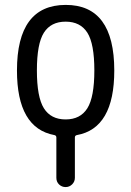

<svg xmlns="http://www.w3.org/2000/svg" viewBox="-20 -550 540 790"><path d="M339.4 -415.5Q310.5 -460.9 250 -460.9Q189.5 -460.9 160.6 -415.5Q131.8 -370.1 131.8 -260.3Q131.8 -150.4 160.6 -104.5Q189.5 -58.6 250 -58.6Q310.5 -58.6 339.4 -104.5Q368.2 -150.4 368.2 -260.3Q368.2 -370.1 339.4 -415.5ZM204.1 5.9Q49.8 -22.5 49.8 -259.8Q49.8 -529.3 250 -529.8Q450.2 -530.3 450.2 -259.8Q450.2 -21.5 295.9 5.9Q288.1 7.8 288.1 15.6V181.6Q288.1 197.3 276.9 208.5Q265.6 219.7 250 219.7Q234.4 219.7 223.1 209Q211.9 198.2 211.9 181.6V15.6Q211.9 7.8 204.1 5.9Z"/></svg>

Font: Rounded Mgen+ 1m regular
Style: Regular
Weight: 400
Designer: [Source Han Sans]
Ryoko NISHIZUKA  (kana & ideographs); Paul D. Hunt (Latin, Greek & Cyrillic); Wenlong ZHANG  (bopomofo
Version: Version 1.059.20150602